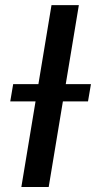

<svg xmlns="http://www.w3.org/2000/svg" viewBox="-20 -748 384 768"><path d="M295.4 -727.5 174.8 0H65.4L186 -727.5ZM21 -342.3 32.7 -411.6H343.8L332 -342.3Z"/></svg>

Font: Inter 28pt Medium
Style: Italic
Weight: 500
Italic angle: -9.3988°
Designer: Rasmus Andersson
Foundry: rsms
Version: Version 4.001;git-66647c0bb